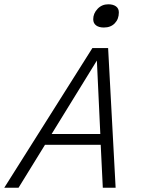

<svg xmlns="http://www.w3.org/2000/svg" viewBox="-40 -880 674 900"><path d="M446.8 -751Q423.8 -751 410.4 -761Q397 -771 397 -790Q397 -816.9 417.2 -838.4Q437.5 -859.9 467.8 -859.9Q490.2 -859.9 503.7 -850.1Q517.1 -840.3 517.1 -821.8Q517.1 -790.5 498 -770.8Q479 -751 446.8 -751ZM46.9 0H-20L393.1 -654.8H466.8L502 0H441.9L432.1 -201.2H170.9ZM202.1 -252H430.2L414.1 -596.2Z"/></svg>

Font: IntelOne Mono Light
Style: Italic
Weight: 300
Italic angle: -16°
Designer: Fred Shallcrass
Foundry: Frere-Jones Type LLC
Version: Version 1.200;hotconv 1.1.0;makeotfexe 2.6.0;FJTRelease1.2